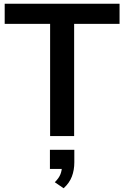

<svg xmlns="http://www.w3.org/2000/svg" viewBox="-20 -725 661 1023"><path d="M247 0V-598H5V-705H617V-598H375V0ZM319 278 272 246Q294 224 302 203.5Q310 183 310 160L337 175H246V73H376V140Q376 181 363 215.5Q350 250 319 278Z"/></svg>

Font: NunitoSans3
Style: Bold
Weight: 700
Designer: Vernon Adams
Foundry: Vernon Adams
Version: Version 3.101;gftools[0.9.27]